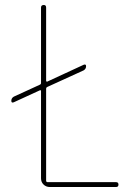

<svg xmlns="http://www.w3.org/2000/svg" viewBox="-20 -750 540 770"><path d="M35.2 -339.8Q25.4 -335.9 25.4 -345.7Q25.4 -356.4 35.2 -362.3L139.6 -410.2Q144.5 -412.1 144.5 -417V-719.7Q144.5 -729.5 154.8 -730Q165 -730.5 165 -719.7V-425.8Q165 -423.8 167 -422.9Q168.9 -421.9 169.9 -422.9L315.4 -490.2Q325.2 -494.1 325.2 -484.4Q325.2 -473.6 315.4 -467.8L169.9 -401.4Q165 -399.4 165 -393.6V-25.4Q165 -20.5 169.9 -19.5H445.3Q455.1 -19.5 455.1 -9.8Q455.1 0 445.3 0H179.7Q165 0 154.8 -9.8Q144.5 -19.5 144.5 -35.2V-384.8Q144.5 -389.6 139.6 -387.7Z"/></svg>

Font: Rounded-X Mgen+ 1m thin
Style: Regular
Weight: 100
Designer: [Source Han Sans]
Ryoko NISHIZUKA  (kana & ideographs); Paul D. Hunt (Latin, Greek & Cyrillic); Wenlong ZHANG  (bopomofo
Version: Version 1.059.20150602